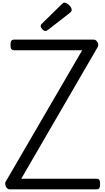

<svg xmlns="http://www.w3.org/2000/svg" viewBox="-20 -1424 791 1444"><path d="M53 0Q41 0 32 -9.5Q23 -19 20 -33Q17 -47 23 -58L598 -1046H87Q72 -1046 65.5 -1055Q59 -1064 59 -1086Q59 -1109 65.5 -1117.5Q72 -1126 87 -1126H684Q703 -1126 713.5 -1106Q724 -1086 714 -1069L140 -80H705Q720 -80 726.5 -71.5Q733 -63 733 -40Q733 -18 726.5 -9Q720 0 705 0ZM323 -1191Q311 -1191 298.5 -1204Q286 -1217 286 -1228Q286 -1232 287.5 -1236Q289 -1240 295 -1246L445 -1393Q450 -1398 454.5 -1401Q459 -1404 466 -1404Q476 -1404 488.5 -1395Q501 -1386 510 -1374Q519 -1362 519 -1351Q519 -1344 516.5 -1339Q514 -1334 504 -1326L343 -1201Q336 -1197 331.5 -1194Q327 -1191 323 -1191Z"/></svg>

Font: Playwrite BR
Style: Regular
Weight: 400
Designer: Veronika Burian, José Scaglione
Foundry: TypeTogether
Version: Version 1.002